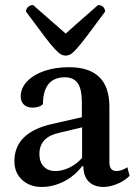

<svg xmlns="http://www.w3.org/2000/svg" viewBox="-20 -728 548 760"><path d="M145 12Q98 12 67.5 -16Q37 -44 37 -90Q37 -203 185 -237L304 -264V-323Q304 -376 287.5 -399Q271 -422 237 -422Q151 -422 150 -316Q137 -302 109 -302Q87 -302 74.5 -314Q62 -326 62 -346Q62 -379 87 -405.5Q112 -432 155 -447Q198 -462 253 -462Q413 -462 413 -306V-86Q413 -51 441 -51Q452 -51 464 -55.5Q476 -60 484 -66L493 -32Q473 -12 444 0Q415 12 390 12Q352 12 331 -9.5Q310 -31 310 -70H305Q275 -31 232.5 -9.5Q190 12 145 12ZM199 -51Q227 -51 255.5 -65Q284 -79 305 -103V-224L213 -202Q136 -185 136 -118Q136 -87 153 -69Q170 -51 199 -51ZM240 -508Q230 -508 221 -513Q212 -518 196.5 -534.5Q181 -551 154.5 -586Q128 -621 83 -682Q83 -693 91 -700.5Q99 -708 111 -708Q204 -627 240 -595Q259 -612 290 -639.5Q321 -667 368 -708Q381 -708 388.5 -700.5Q396 -693 396 -682Q351 -621 324.5 -586Q298 -551 283 -534.5Q268 -518 259 -513Q250 -508 240 -508Z"/></svg>

Font: Petrona SemiBold
Style: Regular
Weight: 600
Designer: Ringo R. Seeber
Foundry: Ringo R. Seeber
Version: Version 2.001; ttfautohint (v1.8.3)